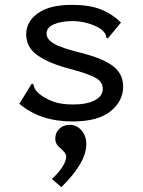

<svg xmlns="http://www.w3.org/2000/svg" viewBox="-20 -491 590 792"><path d="M279 10Q145 10 60 -63L106 -138L112 -147L118 -142Q120 -134 123 -126.5Q126 -119 138 -107Q163 -86 196.5 -73Q230 -60 281 -60Q339 -60 371.5 -77.5Q404 -95 404 -125Q404 -153 375 -169.5Q346 -186 276 -205Q188 -227 138 -260.5Q88 -294 88 -349Q88 -402 136.5 -436.5Q185 -471 277 -471Q347 -471 394 -453Q441 -435 479 -398L431 -340L424 -332L418 -337Q418 -345 414 -352Q410 -359 398 -370Q374 -386 342.5 -395Q311 -404 280 -404Q234 -404 203 -391Q172 -378 172 -352Q172 -329 202.5 -311Q233 -293 314 -273Q408 -249 448 -217Q488 -185 488 -134Q488 -74 436 -32Q384 10 279 10ZM233 281 194 247Q221 223 237 198Q253 173 253 156Q253 143 242 133Q231 123 219.5 111Q208 99 208 81Q208 56 225 40Q242 24 268 24Q296 24 316 46.5Q336 69 336 104Q336 180 233 281Z"/></svg>

Font: Inconsolata SemiExpanded Medium
Style: Regular
Weight: 500
Width: 6
Monospace: yes
Designer: Raph Levien, Cyreal, Brenton Simpson
Foundry: Raph Levien, Cyreal, Google
Version: Version 3.001; ttfautohint (v1.8.2.53-6de2)